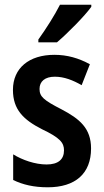

<svg xmlns="http://www.w3.org/2000/svg" viewBox="-20 -786 440 816"><path d="M368 -757V-766H235C212 -721 178 -667 143 -618V-606H222C268 -645 340 -718 368 -757ZM367 -155C367 -241 318 -281 242 -321C166 -360 148 -375 148 -408C148 -440 171 -460 213 -460C253 -460 290 -445 327 -424L362 -513C314 -539 266 -553 211 -553C104 -553 35 -497 35 -404C35 -320 80 -277 158 -237C236 -200 252 -179 252 -147C252 -109 228 -87 178 -87C129 -87 75 -106 36 -130V-21C77 -1 124 10 183 10C300 10 367 -48 367 -155Z"/></svg>

Font: Noto Sans Thai Cond SemBd
Style: Regular
Weight: 600
Width: 3
Designer: Monotype Design Team
Foundry: Monotype Imaging Inc.
Version: Version 2.002